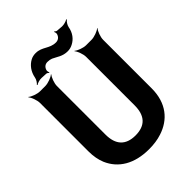

<svg xmlns="http://www.w3.org/2000/svg" viewBox="-257 -1035 1172 1172"><g transform="rotate(-45 329.0 -449.5)"><path d="M329 -108C245 -108 203 -154 203 -242V-661C203 -685 217 -722 229 -735L227 -737C214 -725 177 -711 153 -711H107C83 -711 46 -725 33 -737L31 -735C43 -722 57 -685 57 -661V-242C57 -201 64 -164 77 -133C116 -43 201 10 329 10C368 10 405 5 438 -6C535 -37 602 -114 602 -242V-661C602 -685 616 -722 628 -735L626 -737C613 -725 576 -711 552 -711H505C481 -711 444 -725 431 -737L429 -735C441 -722 455 -685 455 -661V-242C455 -154 414 -108 329 -108ZM253 -895C238 -895 223 -892 210 -885C178 -868 153 -836 145 -793C143 -778 130 -759 121 -752L124 -749C133 -756 156 -763 171 -762L211 -760C217 -759 224 -754 226 -751L230 -753C227 -757 225 -767 226 -773C231 -793 245 -806 266 -806C279 -806 290 -804 300 -800C331 -786 355 -764 400 -764C416 -764 431 -768 444 -775C476 -791 501 -822 508 -865C511 -880 524 -899 533 -905L531 -909C522 -902 497 -895 482 -896L443 -899C437 -899 430 -905 428 -908L424 -906C427 -902 429 -892 428 -886C423 -866 408 -853 387 -853C332 -853 309 -895 253 -895Z"/></g></svg>

Font: Asimov
Style: Edge
Weight: 500
Designer: Google
Version: Version 2.000980: 2014